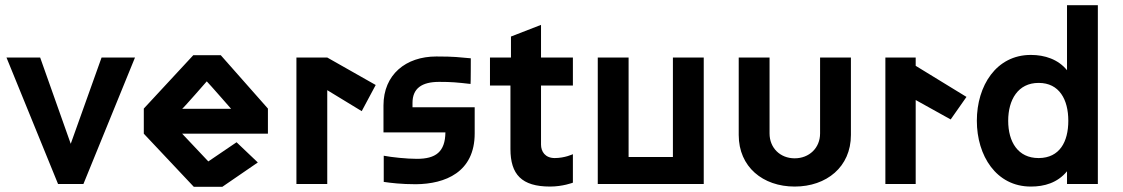

<svg xmlns="http://www.w3.org/2000/svg" viewBox="-20 -710 4334 741"><path d="M204 0H302L501 -488H372L253 -155L135 -488H5Z M1014 -291 832 -497H726L535 -291V-194L728 11H838L975 -83L893 -161L784 -87L683 -194H1014ZM778 -396C790 -384 871 -291 872 -290H683C690 -295 778 -396 778 -396Z M1124 0H1243V-362L1376 -281L1430 -382L1243 -488H1124Z M1796 -386C1797 -386 1797 -485 1797 -485C1751 -489 1735 -492 1664 -492C1546 -492 1460 -422 1460 -303V-199H1699C1698 -124 1662 -97 1589 -97C1550 -97 1492 -103 1461 -109V-8C1488 -4 1529 1 1585 1C1698 0 1812 -45 1812 -195V-296H1572V-313C1572 -369 1608 -394 1675 -394C1723 -394 1743 -392 1796 -386Z M2103 10C2152 10 2191 -5 2191 -5V-115C2191 -115 2160 -100 2121 -100C2084 -100 2068 -125 2068 -152V-380H2191V-488H2068V-614L1952 -569V-488H1871V-380H1950V-135C1950 -37 1993 10 2103 10Z M2696 0V-488H2577V-104H2406V-488H2287V0Z M3264 -488H3145V-195C3145 -139 3103 -99 3047 -99C2991 -99 2950 -139 2950 -195V-488H2831V-189C2831 -66 2924 10 3047 10C3170 10 3264 -66 3264 -189Z M3397 0H3514V-324L3649 -249L3710 -336L3514 -456V-488H3397Z M3958 10H3959C4010 10 4061 -4 4098 -49V0H4217V-690H4098V-439C4064 -481 4012 -498 3959 -498H3958C3825 -498 3750 -379 3750 -244C3750 -109 3825 10 3958 10ZM3988 -100C3909 -100 3871 -162 3871 -244C3871 -325 3909 -390 3988 -390H3989C4068 -390 4103 -326 4103 -244C4103 -162 4069 -101 3990 -100Z"/></svg>

Font: FREAK Grotesk Next
Style: Bold
Weight: 700
Width: 3
Designer: La Scuola Open Source
Foundry: La Scuola Open Source
Version: Version 1.000;PS 1.0;hotconv 1.0.72;makeotf.lib2.5.5900